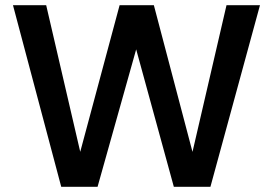

<svg xmlns="http://www.w3.org/2000/svg" viewBox="-20 -720 1052 740"><path d="M216 0 30 -700H158L305 -67H271L441 -700H573L740 -66H706L853 -700H982L791 0H650L493 -573H517L356 0Z"/></svg>

Font: Host Grotesk Light SemiBold
Style: Regular
Weight: 600
Version: Version 1.003